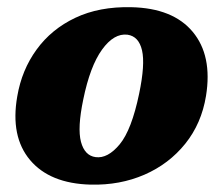

<svg xmlns="http://www.w3.org/2000/svg" viewBox="-20 -500 621 534"><path d="M345 -480Q461 -477.5 516 -411.5Q571 -345.5 553 -233.5Q540.5 -156.5 495.2 -100.2Q450 -44 381.8 -14.2Q313.5 15.5 232 13.5Q118.5 10.5 63.5 -55Q8.5 -120.5 28 -232Q40.5 -305.5 81.8 -362.2Q123 -419 189.5 -450.5Q256 -482 345 -480ZM246 -63Q279.5 -58.5 312.8 -98.5Q346 -138.5 367 -239.5Q384 -321 375 -360Q366 -399 334.5 -403.5Q297 -408 263.8 -362Q230.5 -316 211.5 -223Q195 -144 205.2 -105.5Q215.5 -67 246 -63Z"/></svg>

Font: Fraunces 9pt S050
Style: Bold Italic
Weight: 700
Italic angle: -16°
Version: Version 1.000; ttfautohint (v1.8.3)